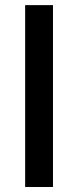

<svg xmlns="http://www.w3.org/2000/svg" viewBox="-20 -748 312 768"><path d="M191.9 -727.5V0H80.6V-727.5Z"/></svg>

Font: Inter Medium
Style: Regular
Weight: 500
Designer: Rasmus Andersson
Foundry: rsms
Version: Version 4.001;git-9221beed3